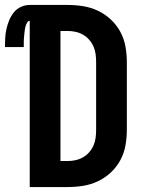

<svg xmlns="http://www.w3.org/2000/svg" viewBox="-62 -755 582 775"><path d="M58 0V-671Q52 -671 48.5 -665.5Q45 -660 43 -655Q41 -650 40 -644.5Q39 -639 38 -633Q37 -627 36.5 -621.5Q36 -616 35.5 -610.5Q35 -605 34.5 -599Q34 -593 34 -587.5Q34 -582 34 -576.5Q34 -571 34 -565H-42Q-42 -583 -41 -601.5Q-40 -620 -36 -638Q-32 -656 -25 -673Q-18 -690 -6.5 -704.5Q5 -719 22 -727Q39 -735 58 -735H211Q243 -735 274 -730Q305 -725 333.5 -711.5Q362 -698 385.5 -676Q409 -654 424 -626Q439 -598 444.5 -566.5Q450 -535 450 -504V-231Q450 -200 444.5 -168.5Q439 -137 424 -109Q409 -81 385.5 -59Q362 -37 333.5 -23.5Q305 -10 274 -5Q243 0 211 0ZM182 -105H211Q227 -105 243 -108.5Q259 -112 273 -120Q287 -128 298 -140.5Q309 -153 315.5 -168Q322 -183 324 -199Q326 -215 326 -231V-504Q326 -520 324 -536Q322 -552 315.5 -567Q309 -582 298 -594.5Q287 -607 273 -615Q259 -623 243 -626.5Q227 -630 211 -630H182Z"/></svg>

Font: Iosevka Curly Extrabold
Style: Regular
Weight: 800
Monospace: yes
Designer: Belleve Invis
Foundry: Belleve Invis
Version: Version 22.1.2; ttfautohint (v1.8.4)